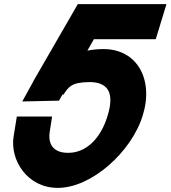

<svg xmlns="http://www.w3.org/2000/svg" viewBox="-20 -845 827 931"><path d="M702.2 -825H787.2L735.3 -655H650.3H435.3L403.8 -599.6C428.6 -604.2 452.9 -606.8 475.6 -607H482.6C644.6 -607 726.6 -460 672.1 -285C618 -108 422.5 67 259.8 66C112.8 66 27.8 -68 45.9 -183L61.6 -280H232.6L221.3 -207C211.6 -146 238.5 -103 311.8 -104C393.8 -104 467.4 -168 502.1 -285C537.3 -400 499.7 -447 413.7 -447C326.4 -446 312.6 -424 288.3 -387L282.4 -385.6L266.1 -357L87.9 -353L139.2 -446L140.3 -449L321 -762L357.2 -825H422.2Z"/></svg>

Font: Nordica Plus
Style: NordicaClassicBkObl
Weight: 900
Version: Version 1.01